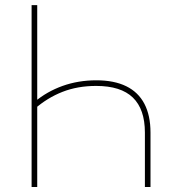

<svg xmlns="http://www.w3.org/2000/svg" viewBox="-20 -748 712 768"><path d="M365.2 -426.8Q436.5 -426.8 484.9 -403.1Q533.2 -379.4 557.6 -332.8Q582 -286.1 582 -217.8V0H559.6V-217.8Q559.6 -311 511.5 -357.7Q463.4 -404.3 364.7 -404.3Q290.5 -404.3 230 -380.6Q169.4 -356.9 118.2 -312V-340.3Q167.5 -381.8 230.2 -404.3Q293 -426.8 365.2 -426.8ZM128.9 -727.5V0H106.4V-727.5Z"/></svg>

Font: Inter 18pt Thin
Style: Regular
Weight: 250
Designer: Rasmus Andersson
Foundry: rsms
Version: Version 4.001;git-66647c0bb